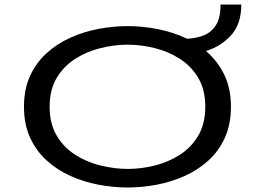

<svg xmlns="http://www.w3.org/2000/svg" viewBox="-20 -822 1140 853"><path d="M547.5 11Q484 11 418.5 -1.2Q353 -13.5 293.8 -40Q234.5 -66.5 187.8 -108.8Q141 -151 113.8 -210.2Q86.5 -269.5 86.5 -348Q86.5 -426 113.8 -485.2Q141 -544.5 187.8 -586.5Q234.5 -628.5 293.8 -655Q353 -681.5 418.5 -693.8Q484 -706 547.5 -706Q613.5 -706 682 -692.5Q750.5 -679 811 -650Q852 -651.5 886 -665.2Q920 -679 940 -711.5Q960 -744 960 -802H1052Q1052 -714.5 1006.2 -664.8Q960.5 -615 895 -595.5Q945 -553 975.5 -491.8Q1006 -430.5 1006 -348Q1006 -269.5 979 -210Q952 -150.5 905.5 -108.5Q859 -66.5 799.8 -40Q740.5 -13.5 675.5 -1.2Q610.5 11 547.5 11ZM547.5 -71.5Q606 -71.5 666.8 -86.5Q727.5 -101.5 778.5 -134Q829.5 -166.5 860.8 -219.5Q892 -272.5 892 -348Q892 -423.5 860.8 -476Q829.5 -528.5 778.5 -561Q727.5 -593.5 666.8 -608.5Q606 -623.5 547.5 -623.5Q488.5 -623.5 427.2 -608.5Q366 -593.5 314.8 -561Q263.5 -528.5 232 -476Q200.5 -423.5 200.5 -348Q200.5 -272.5 232 -219.5Q263.5 -166.5 314.8 -134Q366 -101.5 427.2 -86.5Q488.5 -71.5 547.5 -71.5Z"/></svg>

Font: Trispace Expanded
Style: Regular
Weight: 400
Width: 7
Designer: Tyler Finck
Foundry: Etcetera Type Company
Version: Version 1.210; ttfautohint (v1.8.3)